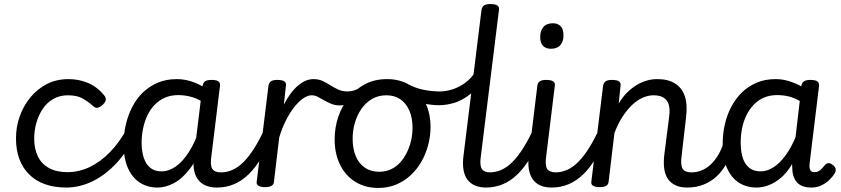

<svg xmlns="http://www.w3.org/2000/svg" viewBox="-20 -910 4159 949"><path d="M310 17Q189 17 124 -48Q59 -113 59 -226Q59 -283 77.5 -335Q96 -387 130 -428.5Q164 -470 211.5 -494.5Q259 -519 319 -519Q370 -519 415 -500Q460 -481 494 -440Q506 -425 502.5 -414Q499 -403 488 -392Q475 -380 463 -377.5Q451 -375 439 -387Q414 -409 387 -424Q360 -439 315 -439Q276 -439 244.5 -421.5Q213 -404 192 -373Q171 -342 160 -304Q149 -266 149 -224Q149 -175 167 -137.5Q185 -100 222 -79.5Q259 -59 314 -59Q328 -59 334.5 -47.5Q341 -36 340 -21Q339 -6 331.5 5.5Q324 17 310 17Z M306 17Q298 17 293.5 5.5Q289 -6 289.5 -21Q290 -36 296 -47.5Q302 -59 312 -59Q370 -59 423.5 -84.5Q477 -110 524 -158.5Q571 -207 608 -275Q613 -284 625.5 -280Q638 -276 647 -266.5Q656 -257 652 -248Q611 -163 556 -104Q501 -45 437.5 -14Q374 17 306 17Z M759 17Q709 17 671 -7.5Q633 -32 612 -80Q591 -128 591 -198Q591 -248 602 -294.5Q613 -341 634 -382Q655 -423 687 -453.5Q719 -484 760.5 -501.5Q802 -519 854 -519Q896 -519 937.5 -503.5Q979 -488 1013 -462L1008 -388Q967 -419 931.5 -429.5Q896 -440 861 -440Q825 -440 796 -427.5Q767 -415 745 -392.5Q723 -370 709 -340.5Q695 -311 687.5 -276.5Q680 -242 680 -205Q680 -161 691 -129Q702 -97 723.5 -80Q745 -63 778 -63Q815 -63 849.5 -87.5Q884 -112 914.5 -160Q945 -208 969 -279L988 -222Q960 -131 921 -79Q882 -27 840 -5Q798 17 759 17ZM1052 17Q1019 17 995.5 6.5Q972 -4 957.5 -24Q943 -44 938.5 -73.5Q934 -103 939 -141L981 -485Q984 -502 994 -508.5Q1004 -515 1025 -515Q1050 -515 1060 -507.5Q1070 -500 1067 -483L1025 -140Q1018 -94 1029 -76Q1040 -58 1072 -58Q1084 -58 1089.5 -46.5Q1095 -35 1093 -20.5Q1091 -6 1081 5.5Q1071 17 1052 17Z M1052 17Q1038 17 1031.5 5.5Q1025 -6 1027 -20.5Q1029 -35 1040 -46.5Q1051 -58 1072 -58Q1102 -58 1130.5 -71Q1159 -84 1185.5 -111Q1212 -138 1238 -179.5Q1264 -221 1289 -276Q1296 -290 1308 -289.5Q1320 -289 1328 -279.5Q1336 -270 1332 -258Q1306 -188 1275.5 -136Q1245 -84 1210.5 -50Q1176 -16 1136.5 0.5Q1097 17 1052 17Z M1289 15Q1270 15 1258 8.5Q1246 2 1249 -14L1307 -487Q1310 -502 1320 -508.5Q1330 -515 1350 -515Q1376 -515 1386 -507.5Q1396 -500 1393 -484L1383 -393Q1399 -424 1416.5 -447.5Q1434 -471 1453 -487Q1472 -503 1491 -511Q1510 -519 1529 -519Q1548 -519 1556.5 -507Q1565 -495 1563.5 -479Q1562 -463 1551 -451Q1540 -439 1520 -439Q1501 -439 1479 -424Q1457 -409 1435 -381.5Q1413 -354 1393.5 -315.5Q1374 -277 1360 -230L1334 -11Q1333 2 1322 8.5Q1311 15 1289 15Z M1659 -389Q1636 -389 1617 -397Q1598 -405 1581.5 -414.5Q1565 -424 1550.5 -431.5Q1536 -439 1521 -439Q1502 -439 1494 -451Q1486 -463 1487.5 -479Q1489 -495 1499.5 -507Q1510 -519 1529 -519Q1555 -519 1575 -509.5Q1595 -500 1613 -488.5Q1631 -477 1651.5 -467.5Q1672 -458 1698 -458Q1713 -458 1730 -463Q1747 -468 1759 -477Q1773 -485 1782 -480Q1791 -475 1794 -463.5Q1797 -452 1793.5 -440Q1790 -428 1778 -422Q1762 -414 1739.5 -406.5Q1717 -399 1695.5 -394Q1674 -389 1659 -389Z M1850 19Q1785 19 1736 -11.5Q1687 -42 1660.5 -96.5Q1634 -151 1634 -221Q1634 -278 1651.5 -331Q1669 -384 1703 -426.5Q1737 -469 1784.5 -494Q1832 -519 1893 -519Q1958 -519 2006 -489Q2054 -459 2081 -405Q2108 -351 2108 -282Q2108 -238 2096.5 -194Q2085 -150 2063.5 -112Q2042 -74 2010.5 -44.5Q1979 -15 1938.5 2Q1898 19 1850 19ZM1854 -61Q1893 -61 1923.5 -79Q1954 -97 1975 -128.5Q1996 -160 2007.5 -198.5Q2019 -237 2019 -278Q2019 -328 2003 -364Q1987 -400 1958.5 -419.5Q1930 -439 1890 -439Q1850 -439 1819 -421Q1788 -403 1766.5 -372Q1745 -341 1734 -303Q1723 -265 1723 -224Q1723 -174 1739 -137Q1755 -100 1784.5 -80.5Q1814 -61 1854 -61Z M2150 -390Q2112 -390 2069 -399.5Q2026 -409 1974 -436Q1961 -442 1959 -454Q1957 -466 1962 -477Q1967 -488 1976.5 -493.5Q1986 -499 1997 -494Q2034 -474 2075 -466Q2116 -458 2153 -458Q2185 -458 2218.5 -469Q2252 -480 2282.5 -503Q2313 -526 2336 -565Q2345 -578 2358.5 -575Q2372 -572 2380 -559.5Q2388 -547 2379 -532Q2343 -475 2303.5 -444Q2264 -413 2225 -401.5Q2186 -390 2150 -390Z M2384 17Q2351 17 2327 6.5Q2303 -4 2289 -24Q2275 -44 2270.5 -73.5Q2266 -103 2271 -141L2360 -862Q2363 -877 2373 -883.5Q2383 -890 2403 -890Q2429 -890 2439 -882.5Q2449 -875 2446 -859L2357 -140Q2350 -94 2361 -76Q2372 -58 2404 -58Q2418 -58 2425 -46.5Q2432 -35 2430 -20.5Q2428 -6 2416.5 5.5Q2405 17 2384 17Z M2381 17Q2367 17 2360.5 5.5Q2354 -6 2356 -20.5Q2358 -35 2369 -46.5Q2380 -58 2401 -58Q2431 -58 2459.5 -71Q2488 -84 2514.5 -111Q2541 -138 2567 -179.5Q2593 -221 2618 -276Q2625 -290 2637 -289.5Q2649 -289 2657 -279.5Q2665 -270 2661 -258Q2635 -188 2604.5 -136Q2574 -84 2539.5 -50Q2505 -16 2465.5 0.5Q2426 17 2381 17Z M2707 17Q2674 17 2650.5 6.5Q2627 -4 2613 -24Q2599 -44 2594 -73.5Q2589 -103 2594 -141L2636 -487Q2638 -502 2648.5 -508.5Q2659 -515 2679 -515Q2705 -515 2715 -507.5Q2725 -500 2722 -484L2680 -140Q2673 -94 2684 -76Q2695 -58 2728 -58Q2742 -58 2748.5 -46.5Q2755 -35 2753 -20.5Q2751 -6 2739.5 5.5Q2728 17 2707 17ZM2703 -669Q2678 -669 2664 -683.5Q2650 -698 2650 -727Q2650 -757 2665.5 -776Q2681 -795 2713 -795Q2737 -795 2751 -780.5Q2765 -766 2765 -736Q2766 -707 2750.5 -688Q2735 -669 2703 -669Z M2706 17Q2692 17 2685.5 5.5Q2679 -6 2681 -20.5Q2683 -35 2694 -46.5Q2705 -58 2726 -58Q2756 -58 2784.5 -71Q2813 -84 2839.5 -111Q2866 -138 2892 -179.5Q2918 -221 2943 -276Q2950 -290 2962 -289.5Q2974 -289 2982 -279.5Q2990 -270 2986 -258Q2960 -188 2929.5 -136Q2899 -84 2864.5 -50Q2830 -16 2790.5 0.5Q2751 17 2706 17Z M3377 17Q3344 17 3320.5 6.5Q3297 -4 3282.5 -24Q3268 -44 3263.5 -73.5Q3259 -103 3263 -141L3288 -338Q3292 -370 3285.5 -392.5Q3279 -415 3260.5 -427Q3242 -439 3210 -439Q3184 -439 3156.5 -427Q3129 -415 3104 -391Q3079 -367 3056.5 -332.5Q3034 -298 3017 -252L2988 -11Q2987 2 2976 8.5Q2965 15 2943 15Q2924 15 2912 8.5Q2900 2 2903 -14L2961 -487Q2964 -502 2974 -508.5Q2984 -515 3004 -515Q3030 -515 3040 -507.5Q3050 -500 3047 -484L3038 -398Q3056 -429 3078.5 -451.5Q3101 -474 3125.5 -489Q3150 -504 3176 -511.5Q3202 -519 3229 -519Q3281 -519 3315.5 -498Q3350 -477 3364.5 -435.5Q3379 -394 3371 -330L3349 -140Q3343 -94 3354 -76Q3365 -58 3398 -58Q3412 -58 3418.5 -46.5Q3425 -35 3423 -20.5Q3421 -6 3409.5 5.5Q3398 17 3377 17Z M3377 17Q3363 17 3356.5 5.5Q3350 -6 3352 -20.5Q3354 -35 3365 -46.5Q3376 -58 3397 -58Q3424 -58 3448.5 -68Q3473 -78 3494 -98Q3515 -118 3532 -147.5Q3549 -177 3560 -217Q3564 -231 3577 -233.5Q3590 -236 3601 -229Q3612 -222 3609 -208Q3597 -152 3575 -109.5Q3553 -67 3523 -39Q3493 -11 3456 3Q3419 17 3377 17Z M3720 17Q3669 17 3631.5 -7.5Q3594 -32 3573 -80Q3552 -128 3552 -198Q3552 -248 3562.5 -294.5Q3573 -341 3594.5 -382Q3616 -423 3647.5 -453.5Q3679 -484 3720.5 -501.5Q3762 -519 3814 -519Q3847 -519 3879.5 -509Q3912 -499 3941 -483V-487Q3944 -502 3954.5 -508.5Q3965 -515 3985 -515Q4011 -515 4020.5 -507.5Q4030 -500 4028 -483L3982 -105Q3980 -91 3981.5 -80.5Q3983 -70 3988.5 -64.5Q3994 -59 4006 -59Q4017 -59 4025.5 -63.5Q4034 -68 4042 -76.5Q4050 -85 4058 -95Q4065 -103 4074.5 -103.5Q4084 -104 4096 -95Q4108 -86 4110 -75.5Q4112 -65 4107 -55Q4096 -37 4079 -20.5Q4062 -4 4039.5 6.5Q4017 17 3991 17Q3965 17 3947 10Q3929 3 3918 -10Q3907 -23 3901.5 -40.5Q3896 -58 3896 -78Q3896 -82 3895.5 -87.5Q3895 -93 3895 -99Q3869 -55 3838.5 -30Q3808 -5 3778 6Q3748 17 3720 17ZM3641 -205Q3641 -161 3651.5 -129Q3662 -97 3684 -80Q3706 -63 3739 -63Q3771 -63 3801.5 -82Q3832 -101 3860.5 -139Q3889 -177 3912 -231L3933 -411Q3903 -428 3876 -434Q3849 -440 3821 -440Q3785 -440 3756 -427.5Q3727 -415 3705.5 -392.5Q3684 -370 3669.5 -340.5Q3655 -311 3648 -276.5Q3641 -242 3641 -205Z"/></svg>

Font: Playwrite GB J
Style: Italic
Weight: 400
Italic angle: -7.01216°
Designer: Veronika Burian, José Scaglione
Foundry: TypeTogether
Version: Version 1.002